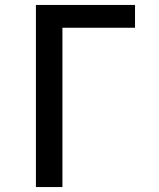

<svg xmlns="http://www.w3.org/2000/svg" viewBox="-20 -755 640 775"><path d="M125 0V-735H525V-643H232V0Z"/></svg>

Font: Iosevka Curly SmBdEx
Style: Regular
Weight: 600
Width: 7
Monospace: yes
Designer: Belleve Invis
Foundry: Belleve Invis
Version: Version 11.1.0; ttfautohint (v1.8.3)